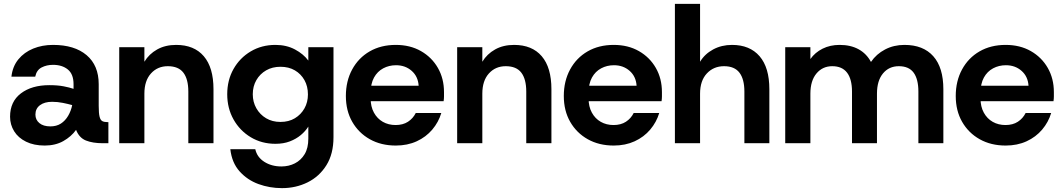

<svg xmlns="http://www.w3.org/2000/svg" viewBox="-20 -740 5492 992"><path d="M211 12Q155 12 114.5 -8Q74 -28 53 -62Q32 -96 32 -137Q32 -215 88 -257.5Q144 -300 235 -300Q278 -300 309 -294Q340 -288 360 -281V-305Q360 -357 330.5 -381Q301 -405 254 -405Q221 -405 195 -391.5Q169 -378 162 -344H39Q45 -397 75 -433.5Q105 -470 151.5 -489Q198 -508 254 -508Q365 -508 427.5 -455Q490 -402 490 -305V-193Q490 -155 494.5 -137Q499 -119 509 -114Q519 -109 536 -109H540V0H512Q459 0 424 -14Q389 -28 373 -69Q348 -34 307 -11Q266 12 211 12ZM240 -87Q272 -87 294.5 -101.5Q317 -116 332 -141.5Q347 -167 353 -197Q332 -203 304.5 -208.5Q277 -214 249 -214Q210 -214 186.5 -196.5Q163 -179 163 -148Q163 -121 183.5 -104Q204 -87 240 -87Z M596 0V-496H726V-421Q750 -461 792 -484.5Q834 -508 890 -508Q983 -508 1033 -449.5Q1083 -391 1083 -279V0H953V-267Q953 -331 927.5 -364.5Q902 -398 847 -398Q794 -398 760 -360.5Q726 -323 726 -256V0Z M1437 232Q1373 232 1315.5 211Q1258 190 1218 145.5Q1178 101 1170 31H1299Q1308 72 1345.5 96Q1383 120 1434 120Q1472 120 1503.5 104Q1535 88 1554 56.5Q1573 25 1573 -24V-86Q1558 -62 1534 -42Q1510 -22 1477.5 -9.5Q1445 3 1403 3Q1332 3 1275.5 -31Q1219 -65 1186.5 -123Q1154 -181 1154 -253Q1154 -326 1186.5 -383.5Q1219 -441 1275.5 -474.5Q1332 -508 1403 -508Q1460 -508 1504 -484.5Q1548 -461 1573 -427V-496H1703V-31Q1703 55 1666.5 113.5Q1630 172 1569.5 202Q1509 232 1437 232ZM1429 -110Q1472 -110 1503.5 -129Q1535 -148 1553 -180Q1571 -212 1571 -252Q1571 -294 1553 -326Q1535 -358 1503.5 -376.5Q1472 -395 1429 -395Q1387 -395 1355 -376.5Q1323 -358 1304.5 -326Q1286 -294 1286 -253Q1286 -213 1304.5 -180.5Q1323 -148 1355 -129Q1387 -110 1429 -110Z M2025 12Q1949 12 1891 -20.5Q1833 -53 1800 -110.5Q1767 -168 1767 -244Q1767 -321 1799.5 -381Q1832 -441 1890 -474.5Q1948 -508 2025 -508Q2099 -508 2155 -476Q2211 -444 2242.5 -389Q2274 -334 2274 -264Q2274 -254 2274 -242Q2274 -230 2272 -217H1861V-297H2143Q2140 -345 2107 -374Q2074 -403 2026 -403Q1990 -403 1960 -387Q1930 -371 1912.5 -339.5Q1895 -308 1895 -259V-231Q1895 -189 1912 -158Q1929 -127 1958 -110.5Q1987 -94 2024 -94Q2062 -94 2088 -111Q2114 -128 2128 -156H2260Q2246 -109 2213.5 -70.5Q2181 -32 2133 -10Q2085 12 2025 12Z M2342 0V-496H2472V-421Q2496 -461 2538 -484.5Q2580 -508 2636 -508Q2729 -508 2779 -449.5Q2829 -391 2829 -279V0H2699V-267Q2699 -331 2673.5 -364.5Q2648 -398 2593 -398Q2540 -398 2506 -360.5Q2472 -323 2472 -256V0Z M3151 12Q3075 12 3017 -20.5Q2959 -53 2926 -110.5Q2893 -168 2893 -244Q2893 -321 2925.5 -381Q2958 -441 3016 -474.5Q3074 -508 3151 -508Q3225 -508 3281 -476Q3337 -444 3368.5 -389Q3400 -334 3400 -264Q3400 -254 3400 -242Q3400 -230 3398 -217H2987V-297H3269Q3266 -345 3233 -374Q3200 -403 3152 -403Q3116 -403 3086 -387Q3056 -371 3038.5 -339.5Q3021 -308 3021 -259V-231Q3021 -189 3038 -158Q3055 -127 3084 -110.5Q3113 -94 3150 -94Q3188 -94 3214 -111Q3240 -128 3254 -156H3386Q3372 -109 3339.5 -70.5Q3307 -32 3259 -10Q3211 12 3151 12Z M3467 0V-720H3597V-421Q3621 -461 3664.5 -484.5Q3708 -508 3762 -508Q3854 -508 3904.5 -449.5Q3955 -391 3955 -279V0H3826V-267Q3826 -331 3800.5 -364.5Q3775 -398 3721 -398Q3667 -398 3632 -360.5Q3597 -323 3597 -256V0Z M4037 0V-496H4167V-435Q4191 -469 4230 -488.5Q4269 -508 4318 -508Q4375 -508 4416 -485.5Q4457 -463 4480 -420Q4508 -461 4553 -484.5Q4598 -508 4653 -508Q4750 -508 4802 -449.5Q4854 -391 4854 -279V0H4725V-267Q4725 -331 4700.5 -364.5Q4676 -398 4624 -398Q4573 -398 4542 -360.5Q4511 -323 4511 -256V0H4382V-267Q4382 -331 4356.5 -364.5Q4331 -398 4280 -398Q4230 -398 4198.5 -360.5Q4167 -323 4167 -256V0Z M5176 12Q5100 12 5042 -20.5Q4984 -53 4951 -110.5Q4918 -168 4918 -244Q4918 -321 4950.5 -381Q4983 -441 5041 -474.5Q5099 -508 5176 -508Q5250 -508 5306 -476Q5362 -444 5393.5 -389Q5425 -334 5425 -264Q5425 -254 5425 -242Q5425 -230 5423 -217H5012V-297H5294Q5291 -345 5258 -374Q5225 -403 5177 -403Q5141 -403 5111 -387Q5081 -371 5063.5 -339.5Q5046 -308 5046 -259V-231Q5046 -189 5063 -158Q5080 -127 5109 -110.5Q5138 -94 5175 -94Q5213 -94 5239 -111Q5265 -128 5279 -156H5411Q5397 -109 5364.5 -70.5Q5332 -32 5284 -10Q5236 12 5176 12Z"/></svg>

Font: Host Grotesk Light
Style: Bold
Weight: 700
Version: Version 1.003